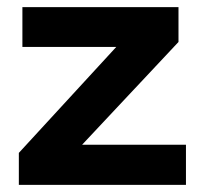

<svg xmlns="http://www.w3.org/2000/svg" viewBox="-20 -520 575 540"><path d="M33 0H503V-113H211L482 -402V-500H43V-388H307L33 -90Z"/></svg>

Font: Goli SemiBold
Style: Regular
Weight: 600
Designer: jaikishan Patel
Foundry: MagicType
Version: Version 1.000;Glyphs 3.2 (3242)